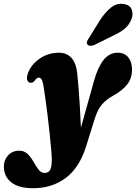

<svg xmlns="http://www.w3.org/2000/svg" viewBox="-132 -752 722 1018"><path d="M367 -325Q386.5 -395 417 -433.8Q447.5 -472.5 492.5 -472.5Q528 -472.5 548 -448Q568 -423.5 568 -384Q568 -336.5 542.2 -304Q516.5 -271.5 471 -246.5Q432.5 -225.5 409 -198.8Q385.5 -172 370 -121.5L324 25.5Q289 137.5 216.2 191.8Q143.5 246 43.5 246Q-33 246 -72.2 214.8Q-111.5 183.5 -111.5 131Q-111.5 96 -88.8 71.5Q-66 47 -30.5 47Q-3 47 14.8 64.8Q32.5 82.5 45.8 106Q59 129.5 72.5 147.2Q86 165 105 165Q123 165 132.8 150.5Q142.5 136 142.5 95Q142.5 75 139.2 37.5Q136 0 131 -46.5Q126 -93 120.2 -141Q114.5 -189 108.5 -230.8Q102.5 -272.5 98 -299.5Q94.5 -321.5 88.2 -331Q82 -340.5 74 -340.5Q63 -340.5 49.5 -321.5Q38.5 -309.5 23.5 -314.5Q16 -317.5 12.2 -328.5Q8.5 -339.5 15 -360.5Q30.5 -407 76.2 -439.8Q122 -472.5 181 -472.5Q221.5 -472.5 246.2 -445.8Q271 -419 277.5 -363.5Q281 -330 284.8 -282.2Q288.5 -234.5 291.8 -180.5Q295 -126.5 297 -75ZM400 -648Q427.5 -689 457.2 -712.5Q487 -736 522.5 -731Q555.5 -727 565.8 -702.2Q576 -677.5 565 -650.5Q553.5 -620.5 529.8 -600.5Q506 -580.5 466 -562L368.5 -513.5Q357 -509 346.5 -509.2Q336 -509.5 331.5 -516.5Q326 -524.5 330 -533.8Q334 -543 341.5 -553.5Z"/></svg>

Font: Fraunces 72pt S050 Black
Style: Italic
Weight: 900
Italic angle: -16°
Version: Version 1.000; ttfautohint (v1.8.3)